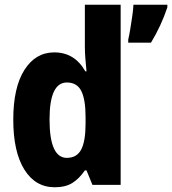

<svg xmlns="http://www.w3.org/2000/svg" viewBox="-20 -780 726 810"><path d="M211 10Q129 10 82.5 -65Q36 -140 36 -275Q36 -411 83 -485Q130 -559 209 -559Q295 -559 340 -479H345Q342 -508 340 -534.5Q338 -561 338 -584V-760H489V0H370L345 -61H338Q314 -26 285 -8Q256 10 211 10ZM262 -114Q304 -114 322.5 -149Q341 -184 341 -259V-286Q341 -360 323 -396Q305 -432 262 -432Q189 -432 189 -276Q189 -114 262 -114ZM686 -749Q660 -671 617 -600H521V-613Q525 -630 529.5 -657Q534 -684 538 -712Q542 -740 543 -760H686Z"/></svg>

Font: Noto Sans Tamil Condensed ExtraBold
Style: Regular
Weight: 800
Width: 3
Designer: Jelle Bosma - Monotype Design Team
Foundry: Monotype Imaging Inc.
Version: Version 2.004; ttfautohint (v1.8.4.7-5d5b)